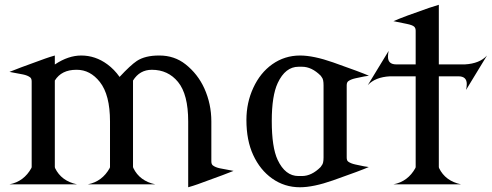

<svg xmlns="http://www.w3.org/2000/svg" viewBox="-20 -770 2054 802"><path d="M19.5 0Q80.1 -11.7 111.3 -68.4L112.3 -72.3V-429.7Q112.3 -441.9 106 -446.8Q95.2 -455.1 76.2 -459Q23.9 -469.2 19.5 -469.7Q44.4 -480.5 168.9 -525.4Q188 -532.2 209 -538.1V-500.5L210.4 -501.5Q265.6 -538.1 319.3 -538.1Q378.4 -538.1 428.2 -501.5Q457.5 -480 479.5 -448.7Q524.9 -497.6 551.8 -515.6Q586.4 -538.1 643.6 -538.1Q644.5 -538.1 646 -538.1Q708.5 -538.1 754.9 -501.5Q806.2 -460.9 833.5 -400.9Q862.8 -335.9 862.8 -262.7V-259.8V-96.2Q862.8 -84 869.1 -79.1Q879.9 -70.8 898.9 -66.9Q951.2 -56.6 955.6 -56.2Q939.5 -48.8 806.2 -0.5Q787.1 6.3 766.1 12.2V-260.7V-262.7Q766.1 -376 723.6 -427.7Q682.1 -478.5 614.3 -478.5Q563.5 -478.5 535.6 -433.6V-72.3L537.1 -67.9Q563.5 -13.7 628.9 0H346.7Q407.2 -11.7 438.5 -68.4L439.5 -72.3V-259.8V-260.7V-262.7Q439.5 -374 397 -427.7Q356.9 -478.5 300.8 -478.5Q299.8 -478.5 298.8 -478.5Q236.8 -478.5 209 -433.6V-72.3L210 -67.9Q236.3 -13.7 301.8 0Z M1115.2 -264.6Q1115.2 -154.8 1139.6 -102.5Q1171.4 -34.7 1226.6 -34.7Q1233.9 -34.7 1241.2 -34.7Q1281.7 -34.7 1319.3 -72.3L1324.2 -79.6Q1331.5 -87.4 1331.5 -112.3V-413.6Q1331.5 -438.5 1324.7 -446.3L1319.8 -453.6Q1282.2 -491.2 1241.7 -491.2Q1234.4 -491.2 1227.1 -491.2Q1171.9 -491.2 1140.1 -423.3Q1115.2 -370.1 1115.2 -264.6ZM1009.3 -269Q1009.3 -341.3 1038.1 -403.3Q1066.9 -465.8 1117.2 -501.5Q1168.9 -538.1 1233.4 -538.1Q1289.6 -538.1 1371.6 -509.3Q1489.3 -467.8 1521 -453.6Q1510.3 -453.1 1464.4 -442.9Q1444.8 -438.5 1434.6 -430.7Q1428.2 -425.8 1428.2 -413.6V-112.3Q1428.2 -99.6 1434.1 -95.2Q1444.3 -87.4 1463.9 -83Q1509.8 -72.8 1520.5 -72.3Q1488.8 -58.1 1371.1 -16.6Q1289.1 12.2 1232.9 12.2Q1168.5 12.2 1116.7 -24.4Q1066.4 -60.1 1037.6 -122.6Q1009.3 -183.6 1009.3 -269Z M1516.1 -414.1 1603.5 -557.6Q1600.6 -545.4 1600.6 -532.7Q1600.6 -501 1635.3 -501Q1636.2 -501 1637.7 -501H1639.6H1716.3V-641.6Q1716.3 -652.8 1710 -658.7Q1702.6 -665.5 1678.2 -670.4Q1650.9 -675.8 1623.5 -681.6Q1668 -701.2 1772.9 -737.3Q1791.5 -743.7 1813 -750V-501H1918H1921.9Q1983.4 -504.4 2014.2 -538.1L1926.8 -394.5Q1929.7 -406.7 1929.7 -419.4Q1929.7 -451.2 1895 -451.2Q1894 -451.2 1892.6 -451.2H1890.6H1813V-72.3L1814 -67.9Q1840.3 -13.7 1905.8 0H1623.5Q1684.1 -11.7 1715.3 -68.4L1716.3 -72.3V-451.2H1612.3H1608.4Q1546.9 -447.8 1516.1 -414.1Z"/></svg>

Font: Modern Antiqua
Style: Regular
Weight: 500
Version: Version 1.0